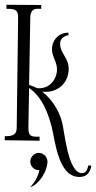

<svg xmlns="http://www.w3.org/2000/svg" viewBox="-24 -653 403 805"><path d="M103 -580C103 -598 110 -616 131 -616H149V-632L3 -633V-616C33 -616 53 -615 52 -579L46 -115C45 -83 20 -82 -4 -82V-65L142 -63V-80C109 -79 94 -80 95 -119L98 -284C154 -245 177 -180 193 -120C208 -57 221 89 309 89C344 89 355 65 359 42L347 40C342 56 338 73 320 73C260 73 247 -101 236 -142C223 -190 195 -235 153 -269C160 -268 166 -268 168 -268C222 -268 264 -308 264 -364C264 -411 228 -429 228 -470C228 -497 254 -504 264 -506L262 -516C222 -516 194 -485 194 -446C194 -416 215 -393 215 -363C215 -320 184 -283 141 -283C137 -283 134 -283 130 -284C119 -290 108 -294 98 -297ZM175 24C175 5 158 -12 139 -12C120 -12 103 5 103 24C103 44 119 61 139 60H141C135 89 122 110 103 132C141 119 175 64 175 24Z"/></svg>

Font: Bigelow Rules
Style: Regular
Weight: 400
Designer: Astigmatic (AOETI)
Foundry: Astigmatic (AOETI)
Version: Version 1.000